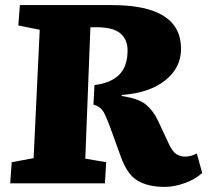

<svg xmlns="http://www.w3.org/2000/svg" viewBox="-20 -720 820 754"><path d="M351 -386Q416 -394 448.5 -427Q481 -460 481 -522Q481 -565 452.5 -589Q424 -613 360 -613H335L315 -97L397 -83L392 0H20L26 -83L112 -99L136 -603L52 -620L58 -700H420Q691 -700 691 -528Q691 -454 629 -404.5Q567 -355 458 -347V-343Q525 -333 553.5 -309Q582 -285 600 -247L644 -153Q658 -124 673 -114.5Q688 -105 707 -105Q719 -105 729.5 -108Q740 -111 753 -117L774 -41Q749 -17 707 -1.5Q665 14 627 14Q562 14 520.5 -10.5Q479 -35 454 -106L421 -197Q401 -254 388 -278Q375 -302 347 -309Z"/></svg>

Font: Literata 12pt ExtraBold
Style: Italic
Weight: 800
Italic angle: -2°
Designer: Latin by Veronika Burian and Jose Scaglione. Greek by Irene Vlachou. Cyrillic by Vera Evstafieva
Foundry: TypeTogether
Version: Version 3.002